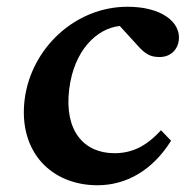

<svg xmlns="http://www.w3.org/2000/svg" viewBox="-20 -540 550 569"><path d="M269 9C354 9 432 -35 487 -123L457 -154C412 -105 370 -86 319 -86C229 -86 170 -152 185 -275C199 -391 267 -456 335 -463L387 -406C411 -379 426 -371 453 -371C483 -371 506 -390 510 -421C516 -475 458 -520 358 -520C202 -520 72 -396 53 -245C34 -90 132 9 269 9Z"/></svg>

Font: TPK Tissa Web SemiBold
Style: Italic
Weight: 600
Italic angle: -7°
Designer: Jacques Le Bailly, Suppakit Chalermlarp | Katatrad Co.,Ltd.
Foundry: Jacques Le Bailly, Cadson Demak Co.,Ltd.
Version: Version 5.000;Glyphs 3.1.2 (3151)